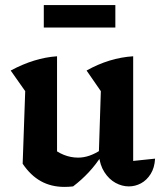

<svg xmlns="http://www.w3.org/2000/svg" viewBox="-20 -724 630 754"><path d="M503 -92 589 -101Q587 -65 571.5 -40.5Q556 -16 533.5 -4Q511 8 486 8Q459 8 433.5 -6Q408 -20 390 -48Q372 -76 368 -117L376 -366L320 -447Q409 -497 503 -503ZM267 8Q258 9 250 9.5Q242 10 233 10Q181 10 140.5 -12.5Q100 -35 69 -81L179 -148Q229 -105 287 -105Q331 -105 377 -136L381 -116Q357 -78 328.5 -47.5Q300 -17 267 8ZM69 -81 79 -366 22 -447Q115 -497 204 -503V-94ZM152 -616V-704H433V-616Z"/></svg>

Font: Piazzolla 24pt
Style: Bold
Weight: 700
Designer: Juan Pablo del Peral
Foundry: Huerta Tipografica
Version: Version 2.005